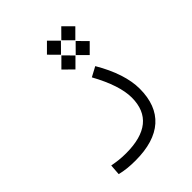

<svg xmlns="http://www.w3.org/2000/svg" viewBox="-223 -689 1032 1032"><g transform="rotate(-45 293.0 -173.5)"><path d="M197.8 222.7C387.7 222.7 486.8 133.8 486.8 -34.7C486.8 -108.9 458.5 -196.3 403.3 -289.6L347.7 -259.8C398.4 -168 422.9 -91.3 422.9 -31.2C422.9 96.2 342.8 159.2 189.9 159.2C147.9 159.2 123 155.3 86.4 148.9L82 210C116.2 218.8 152.3 222.7 197.8 222.7ZM424.3 -352.5 477.5 -405.8 424.3 -459.5 371.1 -405.8ZM315.4 -352.1 368.7 -405.3 315.4 -459 261.7 -405.3ZM316.4 -462.9 369.6 -516.6 316.4 -569.8 263.2 -516.6ZM425.8 -463.4 479 -516.6 425.8 -570.3 372.6 -516.6Z"/></g></svg>

Font: Cascadia Code PL Light
Style: Regular
Weight: 300
Monospace: yes
Designer: Aaron Bell
Foundry: Saja Typeworks
Version: Version 2404.023